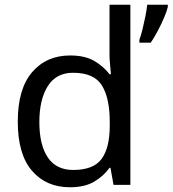

<svg xmlns="http://www.w3.org/2000/svg" viewBox="-20 -780 728 810"><path d="M275 10Q175 10 115 -59.5Q55 -129 55 -267Q55 -405 115.5 -475.5Q176 -546 276 -546Q338 -546 377.5 -523Q417 -500 442 -467H448Q447 -480 444.5 -505.5Q442 -531 442 -546V-760H530V0H459L446 -72H442Q418 -38 378 -14Q338 10 275 10ZM289 -63Q374 -63 408.5 -109.5Q443 -156 443 -250V-266Q443 -366 410 -419.5Q377 -473 288 -473Q217 -473 181.5 -416.5Q146 -360 146 -265Q146 -169 181.5 -116Q217 -63 289 -63ZM688 -751Q684 -733 672.5 -706Q661 -679 646 -650.5Q631 -622 616 -600H568V-612Q575 -631 581.5 -657.5Q588 -684 593.5 -711.5Q599 -739 601 -760H688Z"/></svg>

Font: Noto Sans Inscriptional Pahlavi
Style: Regular
Weight: 400
Designer: Monotype Design Team
Foundry: Monotype Imaging Inc.
Version: Version 2.003; ttfautohint (v1.8.4.7-5d5b)